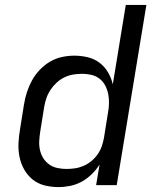

<svg xmlns="http://www.w3.org/2000/svg" viewBox="-20 -755 640 783"><path d="M218 8Q189 8 161.5 1Q134 -6 113 -23Q92 -40 78.5 -64Q65 -88 59.5 -115.5Q54 -143 55.5 -172Q57 -201 62 -230L78 -330Q82 -355 90 -379.5Q98 -404 110.5 -427Q123 -450 142 -470Q161 -490 184 -503.5Q207 -517 232.5 -522.5Q258 -528 283 -528Q311 -528 338 -521.5Q365 -515 386 -499Q407 -483 420.5 -460Q434 -437 440 -411L493 -735H577L456 0H372L386 -84Q373 -63 354 -44.5Q335 -26 313 -14Q291 -2 266.5 3Q242 8 218 8ZM251 -66Q268 -66 285.5 -68.5Q303 -71 320.5 -78.5Q338 -86 352.5 -98Q367 -110 378 -125.5Q389 -141 395 -158.5Q401 -176 404 -193L420 -293Q424 -313 424.5 -332.5Q425 -352 421.5 -370.5Q418 -389 409.5 -405.5Q401 -422 386.5 -433.5Q372 -445 353.5 -449.5Q335 -454 315 -454Q297 -454 278.5 -451Q260 -448 242.5 -439.5Q225 -431 210.5 -417.5Q196 -404 185.5 -388Q175 -372 169 -354Q163 -336 160 -318L144 -218Q141 -199 140 -180Q139 -161 143 -143Q147 -125 156.5 -110Q166 -95 180.5 -84.5Q195 -74 213.5 -70Q232 -66 251 -66Z"/></svg>

Font: Iosevka Aile Oblique
Style: Regular
Weight: 400
Italic angle: -9°
Designer: Belleve Invis
Foundry: Belleve Invis
Version: Version 31.1.0; ttfautohint (v1.8.4)